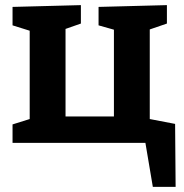

<svg xmlns="http://www.w3.org/2000/svg" viewBox="-20 -558 719 750"><path d="M664 -74 666 172H577L548 0H29V-72L96 -93V-438L29 -459V-531L296 -538V-466L236 -445V-103H425V-442L365 -459V-531L632 -538V-466L565 -443V-93Z"/></svg>

Font: Bitter Pro
Style: Bold
Weight: 700
Designer: Sol Matas, and Bitter project Authors
Foundry: Sol Matas
Version: Version 1.010